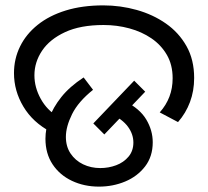

<svg xmlns="http://www.w3.org/2000/svg" viewBox="-20 -686 774 714"><path d="M168 -196Q102 -231 67 -289.5Q32 -348 32 -414Q32 -467 54.5 -513Q77 -559 120 -593.5Q163 -628 224.5 -647Q286 -666 364 -666Q428 -666 488.5 -649Q549 -632 597 -598.5Q645 -565 673.5 -514.5Q702 -464 702 -396Q702 -348 686.5 -306.5Q671 -265 642 -232L574 -268Q598 -295 610 -326.5Q622 -358 622 -395Q622 -445 600.5 -482Q579 -519 543 -543.5Q507 -568 461 -580.5Q415 -593 365 -593Q279 -593 222 -566.5Q165 -540 136.5 -497.5Q108 -455 108 -406Q108 -361 131.5 -318.5Q155 -276 195 -253L168 -196ZM149 -170Q149 -207 163 -246.5Q177 -286 208 -325Q239 -364 291 -398L326 -352Q271 -308 248 -261.5Q225 -215 225 -177Q225 -141 242.5 -115Q260 -89 289 -75Q318 -61 353 -61Q384 -61 412 -71.5Q440 -82 458 -103.5Q476 -125 476 -156Q476 -187 456 -214.5Q436 -242 393 -263L444 -310Q500 -282 524 -241.5Q548 -201 548 -157Q548 -104 519.5 -67Q491 -30 445.5 -11Q400 8 348 8Q293 8 247.5 -13.5Q202 -35 175.5 -75Q149 -115 149 -170ZM327 -227 479 -386 520 -345 368 -186Z"/></svg>

Font: hexoriya15
Style: Book
Weight: 400
Designer: Jelle Bosma - Monotype Design Team
Foundry: Monotype Imaging Inc.
Version: Version 2.003